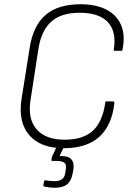

<svg xmlns="http://www.w3.org/2000/svg" viewBox="-20 -686 626 903"><path d="M280 11Q171 11 118 -50Q65 -111 81 -218L119 -458Q135 -564 193.5 -615Q252 -666 359 -666Q431 -666 480 -641Q529 -616 549.5 -568Q570 -520 556 -453Q556 -447 550 -447H520Q514 -447 515 -453Q529 -536 488 -581Q447 -626 354 -626Q269 -626 222 -585Q175 -544 161 -458L124 -218Q109 -128 151.5 -78.5Q194 -29 284 -29Q372 -29 417.5 -72Q463 -115 475 -203Q475 -209 480 -209H512Q518 -209 518 -201Q506 -96 447 -42.5Q388 11 280 11ZM237 197Q226 197 214 195.5Q202 194 191 192Q183 190 184 185L187 168Q189 161 195 162Q205 164 215.5 165Q226 166 236 166Q259 166 271.5 157Q284 148 287 127L289 112Q294 90 284 80.5Q274 71 248 71H227Q221 71 222 66Q222 61 223 57.5Q224 54 225 50L252 -8Q255 -14 259 -14H282Q289 -14 286 -7L260 48H270Q302 48 316 64Q330 80 325 112L322 129Q315 165 295.5 181Q276 197 237 197Z"/></svg>

Font: Sofia Sans Semi Condensed ExtraLight
Style: Italic
Weight: 250
Italic angle: -9°
Version: Version 4.100